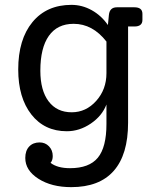

<svg xmlns="http://www.w3.org/2000/svg" viewBox="-20 -530 643 790"><path d="M533 -500Q566 -500 566 -473V-448Q566 -421 533 -421H507V-25Q507 106 448 173Q389 240 273 240Q192 240 138 205.5Q84 171 84 120Q84 90 100 73Q116 56 143 56Q166 56 181.5 72Q197 88 197 112Q197 130 188 140Q216 162 268 162Q347 162 382.5 119Q418 76 418 -20V-100Q400 -53 353.5 -21.5Q307 10 255 10Q163 10 109 -59Q55 -128 55 -244Q55 -368 113.5 -439Q172 -510 274 -510Q318 -510 357.5 -488Q397 -466 424 -427L428 -468Q431 -500 461 -500ZM275 -68Q334 -68 376 -115Q418 -162 418 -229V-359Q361 -432 283 -432Q216 -432 181 -382.5Q146 -333 146 -239Q146 -158 180 -113Q214 -68 275 -68Z"/></svg>

Font: Solway
Style: Regular
Weight: 400
Designer: Mariya V. Pigoulevskaya
Foundry: The Northern Block Ltd.
Version: Version 1.000;hotconv 1.0.109;makeotfexe 2.5.65596